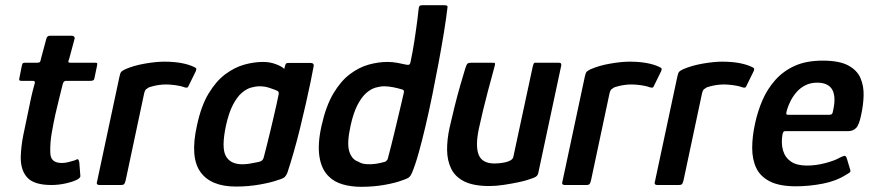

<svg xmlns="http://www.w3.org/2000/svg" viewBox="-20 -714 3370 741"><path d="M179 0Q113 0 86.5 -27.5Q60 -55 60 -106Q61 -148 70 -193Q79 -238 89 -284Q95 -314 100.5 -339Q106 -364 114 -392Q117 -402 107 -402H63Q57 -402 55 -404Q53 -406 55 -414L64 -459Q66 -469 69 -470.5Q72 -472 80 -472H125Q132 -472 134.5 -475.5Q137 -479 138 -487L159 -565Q162 -576 172 -576H258Q262 -576 265.5 -573Q269 -570 268 -565L247 -487Q243 -477 244 -474.5Q245 -472 251 -472H345Q354 -472 355 -470Q356 -468 354 -458L345 -415Q344 -407 340.5 -404.5Q337 -402 329 -402H235Q230 -402 227 -399Q224 -396 222 -389Q215 -361 208 -332.5Q201 -304 194 -274Q186 -238 179.5 -200Q173 -162 174 -127Q174 -105 185 -95Q196 -85 219 -85Q232 -85 244.5 -88.5Q257 -92 268 -95Q279 -101 281.5 -99Q284 -97 286 -88L290 -37Q293 -25 262 -14Q250 -10 235 -6.5Q220 -3 205.5 -1.5Q191 0 179 0Z M614 -476Q685 -476 728 -456Q737 -452 737.5 -449Q738 -446 736 -440L709 -385Q706 -377 702.5 -376Q699 -375 692 -377Q676 -383 655.5 -385.5Q635 -388 622 -388Q606 -388 593 -386Q580 -384 570.5 -381.5Q561 -379 555 -377Q550 -374 544.5 -370Q539 -366 536 -352L465 -18Q462 -6 458.5 -3Q455 0 447 0H363Q359 0 355.5 -2.5Q352 -5 355 -15L441 -418Q444 -433 448.5 -437.5Q453 -442 464 -447Q496 -461 539 -468.5Q582 -476 614 -476Z M891 6Q793 6 753 -51Q713 -108 740 -229Q756 -305 785 -353Q814 -401 849.5 -427.5Q885 -454 922.5 -464.5Q960 -475 996 -475Q1022 -475 1045.5 -466Q1069 -457 1077 -448L1081 -463Q1083 -469 1086 -470Q1089 -471 1095 -471H1179Q1191 -471 1191 -461Q1187 -438 1179 -399.5Q1171 -361 1160.5 -314.5Q1150 -268 1138 -219Q1126 -170 1113 -125Q1100 -80 1089 -47Q1085 -37 1079 -31Q1073 -25 1052 -19Q1028 -10 983.5 -2Q939 6 891 6ZM915 -80Q927 -80 941 -82Q955 -84 966 -86.5Q977 -89 982 -90Q988 -92 992 -95.5Q996 -99 998 -107Q1004 -130 1010.5 -156Q1017 -182 1023.5 -209Q1030 -236 1036 -262Q1042 -288 1047 -310Q1052 -332 1055 -348Q1057 -355 1055 -359Q1053 -363 1047 -365Q1035 -370 1018 -375.5Q1001 -381 982 -381Q967 -381 949 -376Q931 -371 913 -355.5Q895 -340 879 -309.5Q863 -279 852 -229Q834 -144 851.5 -112Q869 -80 915 -80Z M1221 -229Q1238 -305 1266.5 -353Q1295 -401 1330 -427.5Q1365 -454 1402.5 -464.5Q1440 -475 1476 -475Q1494 -475 1513.5 -471.5Q1533 -468 1545 -465Q1553 -463 1557.5 -464Q1562 -465 1564 -473Q1568 -491 1572 -513Q1576 -535 1579.5 -557.5Q1583 -580 1586 -602Q1589 -624 1591.5 -643Q1594 -662 1595 -674Q1596 -688 1599.5 -691Q1603 -694 1611 -694H1694Q1700 -694 1704 -692.5Q1708 -691 1707 -685Q1702 -642 1693 -587Q1684 -532 1672.5 -470.5Q1661 -409 1648.5 -347.5Q1636 -286 1622.5 -228.5Q1609 -171 1596 -124.5Q1583 -78 1570 -47Q1566 -37 1560 -31Q1554 -25 1532 -18Q1510 -9 1466.5 -1Q1423 7 1375 7Q1335 7 1302.5 -2.5Q1270 -12 1250 -32Q1221 -59 1213 -108.5Q1205 -158 1221 -229ZM1333 -229Q1318 -161 1328 -129.5Q1338 -98 1363 -90Q1375 -82 1393.5 -80.5Q1412 -79 1431.5 -82Q1451 -85 1467 -90Q1471 -93 1473.5 -95.5Q1476 -98 1477 -103Q1483 -126 1490 -153Q1497 -180 1503.5 -208Q1510 -236 1516.5 -262.5Q1523 -289 1528.5 -313Q1534 -337 1538 -354Q1540 -362 1538 -365Q1536 -368 1531 -369Q1515 -374 1496.5 -377.5Q1478 -381 1463 -381Q1448 -381 1430 -376Q1412 -371 1394 -355.5Q1376 -340 1360 -309.5Q1344 -279 1333 -229Z M1869 4Q1808 4 1772.5 -13.5Q1737 -31 1721.5 -62.5Q1706 -94 1705.5 -134.5Q1705 -175 1715 -221Q1724 -261 1734.5 -303Q1745 -345 1756 -383.5Q1767 -422 1776 -451Q1781 -467 1785.5 -469.5Q1790 -472 1802 -472H1871Q1883 -472 1888 -471.5Q1893 -471 1888 -455Q1887 -450 1880 -425Q1873 -400 1863.5 -364Q1854 -328 1844.5 -289Q1835 -250 1828 -217Q1814 -150 1827.5 -116.5Q1841 -83 1889 -83Q1895 -83 1906.5 -84Q1918 -85 1929.5 -87.5Q1941 -90 1950 -95Q1959 -100 1961 -108L2036 -457Q2037 -462 2039 -467Q2041 -472 2046 -472H2136Q2139 -472 2143 -470.5Q2147 -469 2146 -461L2058 -49Q2056 -37 2048 -32Q2040 -27 2017 -20Q2006 -16 1980 -10.5Q1954 -5 1924 -0.5Q1894 4 1869 4Z M2410 -476Q2481 -476 2524 -456Q2533 -452 2533.5 -449Q2534 -446 2532 -440L2505 -385Q2502 -377 2498.5 -376Q2495 -375 2488 -377Q2472 -383 2451.5 -385.5Q2431 -388 2418 -388Q2402 -388 2389 -386Q2376 -384 2366.5 -381.5Q2357 -379 2351 -377Q2346 -374 2340.5 -370Q2335 -366 2332 -352L2261 -18Q2258 -6 2254.5 -3Q2251 0 2243 0H2159Q2155 0 2151.5 -2.5Q2148 -5 2151 -15L2237 -418Q2240 -433 2244.5 -437.5Q2249 -442 2260 -447Q2292 -461 2335 -468.5Q2378 -476 2410 -476Z M2767 -476Q2838 -476 2881 -456Q2890 -452 2890.5 -449Q2891 -446 2889 -440L2862 -385Q2859 -377 2855.5 -376Q2852 -375 2845 -377Q2829 -383 2808.5 -385.5Q2788 -388 2775 -388Q2759 -388 2746 -386Q2733 -384 2723.5 -381.5Q2714 -379 2708 -377Q2703 -374 2697.5 -370Q2692 -366 2689 -352L2618 -18Q2615 -6 2611.5 -3Q2608 0 2600 0H2516Q2512 0 2508.5 -2.5Q2505 -5 2508 -15L2594 -418Q2597 -433 2601.5 -437.5Q2606 -442 2617 -447Q2649 -461 2692 -468.5Q2735 -476 2767 -476Z M2894 -237Q2904 -284 2922.5 -327Q2941 -370 2972 -405Q3003 -440 3047.5 -460Q3092 -480 3155 -480Q3219 -480 3253.5 -461.5Q3288 -443 3301 -412.5Q3314 -382 3313 -345.5Q3312 -309 3304 -273Q3296 -232 3284 -220Q3272 -208 3254 -208H3012Q3007 -208 3004.5 -206Q3002 -204 3000 -196Q2994 -161 3002 -133.5Q3010 -106 3032.5 -90.5Q3055 -75 3094 -75Q3129 -75 3165 -84.5Q3201 -94 3220 -105Q3232 -111 3238.5 -112.5Q3245 -114 3249 -100L3260 -63Q3264 -53 3260.5 -49.5Q3257 -46 3246 -40Q3207 -15 3154.5 -5Q3102 5 3052 5Q2988 5 2951 -14Q2914 -33 2898.5 -66Q2883 -99 2883 -143Q2883 -187 2894 -237ZM3196 -291Q3201 -314 3200.5 -332.5Q3200 -351 3193.5 -365Q3187 -379 3172 -387Q3157 -395 3134 -395Q3109 -395 3089.5 -385.5Q3070 -376 3056 -360.5Q3042 -345 3032.5 -327Q3023 -309 3018 -292Q3014 -279 3014.5 -275Q3015 -271 3021 -271Q3060 -271 3100 -271Q3140 -271 3180 -271Q3188 -271 3191 -274.5Q3194 -278 3196 -291Z"/></svg>

Font: Glory SemiBold
Style: Italic
Weight: 600
Italic angle: -12°
Designer: Robert Leuschke
Foundry: Robert Leuschke
Version: Version 1.011